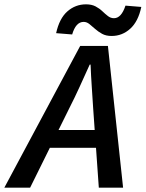

<svg xmlns="http://www.w3.org/2000/svg" viewBox="-78 -866 672 886"><path d="M241 -365 192 -266H359L352 -365Q349 -415 345.5 -465Q342 -515 340 -568H336Q312 -515 289.5 -465.5Q267 -416 241 -365ZM-58 0 292 -654H420L490 0H378L365 -184H152L61 0ZM437 -700Q411 -700 393 -710Q375 -720 361 -732.5Q347 -745 334.5 -755Q322 -765 308 -765Q272 -765 255 -707L181 -713Q196 -781 233 -813.5Q270 -846 319 -846Q345 -846 363 -836.5Q381 -827 394.5 -814Q408 -801 420.5 -791.5Q433 -782 448 -782Q482 -782 501 -840L574 -834Q560 -767 523 -733.5Q486 -700 437 -700Z"/></svg>

Font: Source Sans Pro SemiBold
Style: Italic
Weight: 600
Italic angle: -11°
Designer: Paul D. Hunt
Foundry: Adobe Systems Incorporated
Version: Version 1.095;hotconv 1.0.109;makeotfexe 2.5.65596